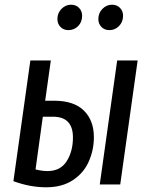

<svg xmlns="http://www.w3.org/2000/svg" viewBox="-20 -784 640 816"><path d="M379 -201Q379 -147 357.5 -98Q336 -49 290 -18.5Q244 12 176 12Q108 12 37 -14L109 -527H196L172 -356H209Q294 -356 336.5 -314Q379 -272 379 -201ZM565 -527 491 0H404L478 -527ZM290 -200Q290 -288 205 -288H162L131 -64Q158 -57 182 -57Q237 -57 263.5 -99Q290 -141 290 -200ZM224 -703Q224 -729 241.5 -746.5Q259 -764 282 -764Q303 -764 316 -750.5Q329 -737 329 -717Q329 -690 312 -673Q295 -656 271 -656Q250 -656 237 -669.5Q224 -683 224 -703ZM398 -703Q398 -729 415.5 -746.5Q433 -764 456 -764Q477 -764 490 -750.5Q503 -737 503 -717Q503 -691 486 -673.5Q469 -656 445 -656Q424 -656 411 -669.5Q398 -683 398 -703Z"/></svg>

Font: Fira Sans Compressed
Style: Italic
Weight: 400
Width: 1
Italic angle: -8°
Designer: bBox Type GmbH & Carrois Corporate GbR & Edenspiekermann AG
Foundry: bBox Type GmbH & Carrois Corporate GbR & Edenspiekermann AG
Version: Version 4.301